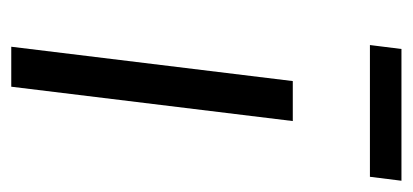

<svg xmlns="http://www.w3.org/2000/svg" viewBox="-216 -517 733 341"><g transform="rotate(90 150.5 -346.5)"><path d="M67 -693H301L294 -637H60ZM124 -500H195L134 0H63Z"/></g></svg>

Font: Haskoy
Style: Italic
Weight: 400
Designer: Ertekin Erdin
Foundry: Ertekin Erdin
Version: Version 2.000; ttfautohint (v1.8.4.7-5d5b)